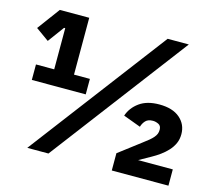

<svg xmlns="http://www.w3.org/2000/svg" viewBox="-100 -822 1059 946"><g transform="rotate(15 429.5 -349.0)"><path d="M49 -329V-408H142V-618H136L75 -535L8 -583L93 -698H243V-408H324V-329ZM114 0 643 -698H751L222 0ZM834 0H545V-88L654 -171Q673 -185 685.5 -195.5Q698 -206 706 -215.5Q714 -225 717.5 -234Q721 -243 721 -254V-255Q721 -275 706.5 -282Q692 -289 678 -289Q653 -289 640.5 -275.5Q628 -262 623 -244L534 -277Q548 -319 586.5 -347Q625 -375 688 -375Q756 -375 793 -343Q830 -311 830 -261Q830 -235 820.5 -214Q811 -193 795 -175.5Q779 -158 758.5 -143Q738 -128 716 -116L657 -83H834Z"/></g></svg>

Font: IBM Plex Sans Devanagari
Style: Bold
Weight: 700
Designer: Mike Abbink, Paul van der Laan, Pieter van Rosmalen, Erin McLaughlin
Foundry: Bold Monday
Version: Version 1.1